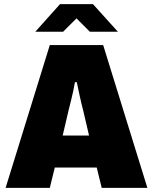

<svg xmlns="http://www.w3.org/2000/svg" viewBox="-20 -905 736 925"><path d="M7 0 220 -688H477L690 0H470L446 -98H244L220 0ZM282 -252H409L380 -376Q377 -387 373 -403.5Q369 -420 365 -438.5Q361 -457 357 -475.5Q353 -494 350 -509H341Q338 -490 333 -467Q328 -444 322 -420Q316 -396 311 -376ZM150 -752 269 -885H428L548 -752H413L323 -842H374L284 -752Z"/></svg>

Font: Archivo SemiCondensed Black
Style: Regular
Weight: 900
Width: 4
Designer: Hector Gatti
Foundry: Omnibus-Type
Version: Version 2.001